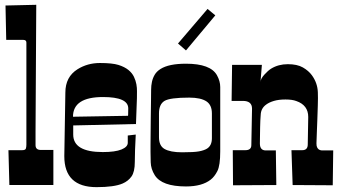

<svg xmlns="http://www.w3.org/2000/svg" viewBox="-20 -770 1421 799"><path d="M89.8 -592.8Q89.8 -604 77.1 -604H5.9L2.9 -747.1L130.9 -750Q127.9 -276.9 127.9 -223.6V-166Q127.9 -146 149.9 -146H202.1V0H19L15.1 -145H71.8Q85.4 -145 87.6 -151.6Q89.8 -158.2 89.8 -168Z M247.6 -120.1 252 -384.8Q252 -450.2 302.7 -481.9Q344.2 -507.8 395.8 -507.8Q447.3 -507.8 472.9 -499.8Q498.5 -491.7 514.2 -479Q529.8 -466.3 537.4 -450.4Q544.9 -434.6 547.6 -419.2Q550.3 -403.8 550 -390.4Q549.8 -377 549.8 -361.3Q549.8 -345.7 545.9 -253.9Q545.9 -253.9 284.7 -248V-210Q284.7 -137.2 407.7 -137.2Q459 -137.2 485.4 -147.9Q511.7 -158.7 511.7 -175.8V-206.1L544.9 -210Q541 -137.7 541 -96.2Q541 -54.7 527.1 -35.4Q513.2 -16.1 490.2 -6.3Q455.1 8.8 381.8 8.8Q247.6 8.8 247.6 -120.1ZM513.2 -292.5 513.7 -318.8Q513.7 -366.2 408.7 -366.2Q283.7 -366.2 283.7 -284.2L512.7 -288.1Q512.7 -289.1 513.2 -292.5Z M606.4 -168.9 607.4 -277.3Q607.9 -318.8 608.4 -349.4Q608.9 -379.9 608.9 -396.7Q608.9 -413.6 612.3 -429.4Q615.7 -445.3 623.8 -459Q631.8 -472.7 647.9 -482.9Q682.6 -504.9 753.9 -504.9Q856 -504.9 882.8 -457Q896.5 -432.6 896.5 -407.7V-140.1Q896.5 -81.1 884.5 -57.9Q872.6 -34.7 856.9 -22.5Q820.8 5.9 753.9 5.9Q653.3 5.9 624 -41Q607.9 -66.9 607.2 -94.7Q606.4 -122.6 606.4 -137.7ZM641.6 -297.9V-199.2Q641.6 -163.6 664.1 -150.4Q688.5 -136.2 737.8 -136.2Q787.1 -136.2 808.1 -140.1Q829.1 -144 841.3 -151.4Q861.8 -164.1 861.8 -194.8V-297.9Q861.8 -332.5 839.8 -347.7Q815.9 -363.8 767.6 -363.8Q687 -363.8 664.3 -349.9Q641.6 -335.9 641.6 -297.9ZM876 -706.1 753.9 -560.1 720.7 -588.9 843.8 -732.9Z M1028.8 -317.9Q1028.8 -350.1 990.7 -350.1H943.8L945.8 -500H1069.8L1064 -428.2Q1064 -441.4 1079.8 -459Q1095.7 -476.6 1108.4 -484.4Q1138.7 -502.9 1177.7 -502.9Q1216.8 -502.9 1240.5 -489.3Q1264.2 -475.6 1277.8 -457Q1301.3 -424.8 1302.7 -386.2Q1303.7 -365.7 1302.5 -329.6Q1301.3 -293.5 1300.5 -270Q1299.8 -246.6 1298.8 -226.1Q1296.9 -185.1 1296.9 -173.6Q1296.9 -162.1 1299.6 -157Q1302.2 -151.9 1305.7 -148.9Q1312 -144 1321.8 -144H1366.7L1364.7 1L1197.8 0L1192.9 -145H1237.8Q1260.7 -145 1260.7 -168.9L1262.7 -283.2Q1262.7 -332.5 1212.9 -349.6Q1195.8 -356 1168 -356Q1140.1 -356 1120.1 -350.1Q1100.1 -344.2 1087.9 -335Q1065.9 -319.3 1064.9 -292Q1063 -269.5 1062.5 -240.5Q1062 -211.4 1061.8 -195.8Q1061.5 -180.2 1061.5 -172.9Q1061.5 -144 1085.9 -144H1127.9L1129.9 0L949.7 1L948.7 -145H1001Q1025.9 -145 1025.9 -166Z"/></svg>

Font: Smokum
Style: Regular
Weight: 400
Designer: Astigmatic (AOETI)
Foundry: Astigmatic (AOETI)
Version: Version 1.001